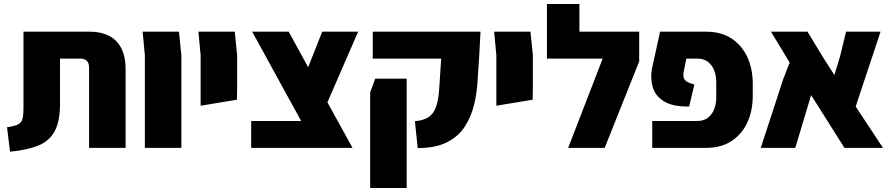

<svg xmlns="http://www.w3.org/2000/svg" viewBox="-20 -737 4446 957"><path d="M30 19 15 -103Q53 -108 70 -117Q87 -126 92 -144Q97 -162 97 -194V-579H431Q481 -579 520.5 -560Q560 -541 583 -499.5Q606 -458 606 -390V0H424V-400Q424 -445 379 -445H279V-218Q279 -132 252.5 -83Q226 -34 171 -11.5Q116 11 30 19Z M702 0V-462L691 -579H872L884 -462V0Z M980 -210V-462L969 -579H1150L1162 -462V-303L1161 -240Z M1232 0V-134H1481L1237 -579H1419L1516 -402L1586 -579H1765L1612 -227L1737 0Z M2062 1 2048 -133Q2112 -138 2138 -174.5Q2164 -211 2169 -292L2179 -445H1838V-579H2375L2369 -465L2361 -342Q2358 -278 2343.5 -217Q2329 -156 2297 -106.5Q2265 -57 2208 -28Q2151 1 2062 1ZM1825 200V-276L1850 -345H2007V200Z M2454 -210V-462L2443 -579H2624L2636 -462V-303L2635 -240Z M2812 0 2984 -445H2706V-717H2868V-579H3166V-431L2994 0Z M3231 0V-134H3455Q3488 -134 3509 -150.5Q3530 -167 3540 -193.5Q3550 -220 3550 -249V-330Q3550 -359 3540 -385.5Q3530 -412 3509 -428.5Q3488 -445 3455 -445H3401L3387 -375Q3383 -350 3395 -337Q3407 -324 3441 -316L3415 -206Q3334 -205 3291 -231Q3248 -257 3234.5 -299.5Q3221 -342 3229 -392L3270 -579H3500Q3574 -579 3625.5 -545.5Q3677 -512 3704.5 -453.5Q3732 -395 3732 -320V-259Q3732 -184 3704.5 -125.5Q3677 -67 3625.5 -33.5Q3574 0 3500 0Z M4381 0H4189L4023 -263L3944 0H3772L3884 -343L3916 -425L3823 -579H4005L4080 -455L4139 -363L4168 -459L4197 -579H4369L4245 -206Z"/></svg>

Font: Assistant ExtraBold
Style: Regular
Weight: 800
Designer: Hebrew By Ben Nathan, Latin by Paul Hunt
Version: Version 3.000